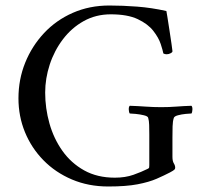

<svg xmlns="http://www.w3.org/2000/svg" viewBox="-20 -671 743 697"><path d="M522 -171Q522 -174 522 -177Q522 -180 522 -183Q522 -202 521.5 -217.5Q521 -233 518 -243Q517 -249 502.5 -252.5Q488 -256 472.5 -257.5Q457 -259 451 -259Q448 -263 447.5 -273Q447 -283 451 -287Q481 -286 509 -284Q537 -282 565 -282Q594 -282 619.5 -284Q645 -286 675 -287Q679 -283 678.5 -273Q678 -263 675 -259Q669 -259 654 -257.5Q639 -256 626 -252.5Q613 -249 611 -243Q607 -231 606.5 -212Q606 -193 606 -171V-102Q606 -86 611 -78Q616 -70 616 -62Q616 -58 613 -55Q610 -52 597 -45Q576 -34 548.5 -22Q521 -10 479.5 -2Q438 6 373 6Q301 6 241 -19.5Q181 -45 137.5 -89.5Q94 -134 70.5 -191.5Q47 -249 47 -314Q47 -383 71.5 -443.5Q96 -504 140 -551Q184 -598 244.5 -624.5Q305 -651 377 -651Q425 -651 477.5 -647Q530 -643 584 -631Q584 -631 587.5 -610.5Q591 -590 595 -562.5Q599 -535 602.5 -512.5Q606 -490 606 -486Q607 -482 600 -478Q593 -474 585 -474Q578 -474 573 -477Q571 -488 563.5 -511Q556 -534 536.5 -559Q517 -584 480 -601.5Q443 -619 382 -619Q328 -619 284 -594.5Q240 -570 208.5 -528.5Q177 -487 160.5 -436.5Q144 -386 144 -335Q144 -278 159.5 -223Q175 -168 206.5 -123.5Q238 -79 285.5 -52.5Q333 -26 397 -26Q435 -26 464.5 -36.5Q494 -47 516 -58Q521 -60 521.5 -63.5Q522 -67 522 -72Z"/></svg>

Font: Amiri Quran
Style: Regular
Weight: 400
Designer: Khaled Hosny
Version: Version 0.117